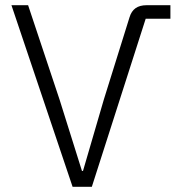

<svg xmlns="http://www.w3.org/2000/svg" viewBox="-20 -718 699 738"><path d="M333 0H259L24 -698H88L209 -335L295 -61H299L379 -335L478 -652Q485 -675 501 -686.5Q517 -698 544 -698H635V-646H540Z"/></svg>

Font: IBM Plex Sans Light
Style: Regular
Weight: 300
Designer: Mike Abbink, Paul van der Laan, Pieter van Rosmalen
Foundry: Bold Monday
Version: Version 3.201